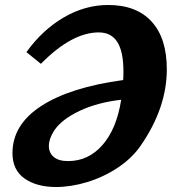

<svg xmlns="http://www.w3.org/2000/svg" viewBox="-20 -731 716 770"><path d="M466 -331Q370 -320 298.5 -286Q227 -252 197 -207Q176 -174 176 -146Q176 -118 195.5 -101.5Q215 -85 253 -85Q335 -85 391.5 -150Q448 -215 466 -331ZM474 -410Q475 -421 475 -445Q475 -524 450.5 -562.5Q426 -601 376 -601Q268 -601 144 -475L86 -522Q150 -611 235.5 -661Q321 -711 414 -711Q527 -711 588 -644.5Q649 -578 649 -453Q649 -299 545 -148Q510 -97 453 -59Q396 -21 330.5 -1Q265 19 205 19Q127 19 78.5 -15Q30 -49 30 -117Q30 -231 145.5 -306Q261 -381 474 -410Z"/></svg>

Font: Andada Pro ExtraBold
Style: Italic
Weight: 800
Italic angle: -6.99998°
Designer: Carolina Giovagnoli
Foundry: Huerta Tipografica
Version: Version 3.005; ttfautohint (v1.8.4)